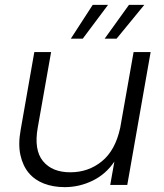

<svg xmlns="http://www.w3.org/2000/svg" viewBox="-20 -760 673 789"><path d="M503 0H433L450 -96Q415 -44 360.5 -17.5Q306 9 246 9Q199 9 161 -5.5Q123 -20 98.5 -49Q74 -78 64 -122.5Q54 -167 65 -227L121 -546H190L135 -235Q119 -144 156.5 -98Q194 -52 269 -52Q343 -52 398.5 -97Q454 -142 474 -235L529 -546H599ZM424 -740 320 -601H271L361 -740ZM573 -740 459 -601H410L510 -740Z"/></svg>

Font: SVN-Poppins Light
Style: Italic
Weight: 300
Italic angle: -10°
Designer: Ninad Kale (Devanagari), Jonny Pinhorn (Latin)
Foundry: Indian Type Foundry
Version: Version 3.002 2017; ttfautohint (v1.8.3)